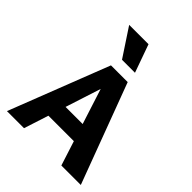

<svg xmlns="http://www.w3.org/2000/svg" viewBox="-251 -1054 1193 1193"><g transform="rotate(45 345.5 -458.0)"><path d="M499 0 314 -576H357L171 0H21L277 -658H424L670 0ZM137 -162 179 -276H473L532 -162ZM301 -731 179 -916H349L415 -731Z"/></g></svg>

Font: Ysabeau ExtraBold
Style: Regular
Weight: 800
Designer: Christian Thalmann (Catharsis Fonts)
Version: Version 2.002